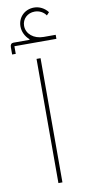

<svg xmlns="http://www.w3.org/2000/svg" viewBox="-121 -904 421 941"><g transform="rotate(-10 89.5 -434.0)"><path d="M203 -698V-718H143C94 -718 58 -748 58 -788C58 -822 85 -848 121 -848C144 -848 165 -837 177 -819L190 -833C173 -855 148 -868 121 -868C75 -868 40 -834 40 -788C40 -763 52 -737 73 -719L72 -716H-8C-18 -716 -24 -709 -24 -696V-660H-6V-698ZM90 0H110V-618H90Z"/></g></svg>

Font: IBM Plex Arabic Thin
Style: Regular
Weight: 100
Designer: Mike Abbink, Paul van der Laan, Pieter van Rosmalen, Wael Morcos, Khajak Apelian
Foundry: Bold Monday
Version: Version 1.0